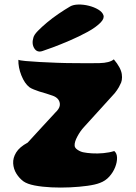

<svg xmlns="http://www.w3.org/2000/svg" viewBox="-20 -838 612 867"><path d="M297 -809Q311 -817 334 -817.5Q357 -818 381 -812Q405 -806 423.5 -795Q442 -784 447 -769.5Q452 -755 435 -737Q414 -715 375.5 -694Q337 -673 295 -655Q253 -637 219.5 -624.5Q186 -612 173 -608Q148 -599 135 -619.5Q122 -640 131 -669Q134 -681 151 -698.5Q168 -716 192.5 -736.5Q217 -757 245 -776Q273 -795 297 -809ZM487 -405 359 -264Q343 -247 329.5 -222Q316 -197 317 -181Q317 -170 331 -161Q345 -152 358 -150Q372 -147 396 -145.5Q420 -144 447 -146.5Q474 -149 496 -156Q508 -146 508.5 -126Q509 -106 500 -83Q491 -60 473.5 -40.5Q456 -21 431 -12Q411 -4 375 1Q339 6 296.5 8Q254 10 212 8Q170 6 136.5 -0.5Q103 -7 86 -19Q67 -33 54 -54Q41 -75 39.5 -100Q38 -125 53 -149.5Q68 -174 105 -194Q131 -223 166 -260.5Q201 -298 232 -332L237 -337Q253 -355 250 -372Q246 -396 217.5 -406Q189 -416 157 -425Q145 -429 132.5 -434Q120 -439 113 -444Q91 -461 76.5 -497.5Q62 -534 63 -568Q69 -565 95.5 -562.5Q122 -560 159.5 -558Q197 -556 237 -554.5Q277 -553 311 -553Q383 -552 429 -553Q475 -554 494 -570Q526 -532 530 -503Q534 -474 522 -455Q518 -445 508 -430.5Q498 -416 487 -405Z"/></svg>

Font: Potta One
Style: Regular
Weight: 400
Designer: 108,108go
Foundry: Font Zone 108
Version: Version 1.000